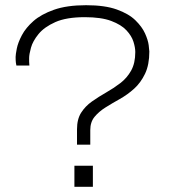

<svg xmlns="http://www.w3.org/2000/svg" viewBox="-20 -718 659 738"><path d="M276 -162V-221Q276 -260 292 -285Q308 -310 333.5 -328Q359 -346 388 -362.5Q417 -379 442.5 -398.5Q468 -418 484 -446.5Q500 -475 500 -518Q500 -535 493 -557.5Q486 -580 466 -601.5Q446 -623 407.5 -637.5Q369 -652 306 -652Q235 -652 192.5 -633Q150 -614 128 -587Q106 -560 99 -534.5Q92 -509 92 -495Q92 -488 92 -481Q92 -474 93 -466H43Q42 -469 41 -477.5Q40 -486 40 -499Q40 -508 44.5 -531Q49 -554 64 -582.5Q79 -611 108.5 -637Q138 -663 187.5 -680.5Q237 -698 311 -698Q383 -698 429 -681.5Q475 -665 500.5 -640Q526 -615 537.5 -589.5Q549 -564 551.5 -544.5Q554 -525 554 -520Q554 -469 537.5 -434.5Q521 -400 495.5 -377Q470 -354 440.5 -337.5Q411 -321 385.5 -305Q360 -289 343.5 -269Q327 -249 327 -218V-162ZM266 0V-81H337V0Z"/></svg>

Font: Archivo Expanded Thin
Style: Regular
Weight: 250
Width: 7
Designer: Hector Gatti
Foundry: Omnibus-Type
Version: Version 2.001